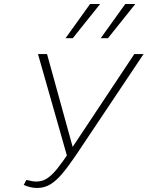

<svg xmlns="http://www.w3.org/2000/svg" viewBox="-20 -927 734 955"><path d="M164 8Q148 8 131 4Q114 0 98 -7L111 -32Q128 -28 139.5 -26Q151 -24 161 -24Q189 -24 212.5 -38.5Q236 -53 263 -86Q290 -119 326 -173L648 -658H694L357 -154Q319 -98 289 -62.5Q259 -27 229.5 -9.5Q200 8 164 8ZM316 -142 169 -658H214L349 -169ZM306 -737 428 -907H478L342 -737ZM481 -737 603 -907H653L517 -737Z"/></svg>

Font: Ysabeau Infant ExtraLight
Style: Italic
Weight: 250
Italic angle: -12°
Designer: Christian Thalmann (Catharsis Fonts)
Version: Version 2.001;gftools[0.9.30]; featfreeze: ss01,ss02,lnum